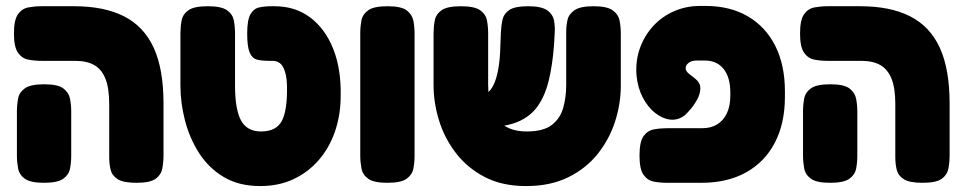

<svg xmlns="http://www.w3.org/2000/svg" viewBox="-20 -607 3249 647"><path d="M440 9Q395 9 376 -3.5Q357 -16 352.5 -36Q348 -56 348 -77V-256Q348 -311 335 -342.5Q322 -374 297 -388Q272 -402 233 -402H119Q97 -402 75.5 -406Q54 -410 40.5 -429.5Q27 -449 27 -494Q27 -540 40.5 -559Q54 -578 75.5 -582Q97 -586 119 -586H230Q331 -586 398 -552Q465 -518 498 -446Q531 -374 531 -258V-84Q531 -61 527 -39.5Q523 -18 504.5 -4.5Q486 9 440 9ZM128 9Q83 9 64 -4.5Q45 -18 41 -39.5Q37 -61 37 -83V-232Q37 -254 41 -275Q45 -296 64 -309.5Q83 -323 129 -323Q175 -323 193.5 -309Q212 -295 216 -274Q220 -253 220 -231V-82Q220 -60 216 -39Q212 -18 193 -4.5Q174 9 128 9Z M857 20Q785 20 734 -10.5Q683 -41 651 -91Q619 -141 603.5 -200.5Q588 -260 588 -319V-494Q588 -517 592 -538Q596 -559 615 -572.5Q634 -586 680 -586Q726 -586 745 -572.5Q764 -559 768 -538Q772 -517 772 -493V-319Q772 -239 792 -201.5Q812 -164 860 -164Q912 -164 930.5 -201Q949 -238 947 -320Q946 -358 934.5 -380Q923 -402 898 -402H886Q863 -402 846.5 -406Q830 -410 821.5 -429.5Q813 -449 813 -494Q813 -540 824 -559Q835 -578 853.5 -582Q872 -586 895 -586H905Q975 -586 1025.5 -548Q1076 -510 1103 -442Q1130 -374 1128 -284Q1128 -220 1109 -164.5Q1090 -109 1054 -67.5Q1018 -26 968.5 -3Q919 20 857 20Z M1285 9Q1240 9 1221 -4.5Q1202 -18 1198 -39.5Q1194 -61 1194 -83V-495Q1194 -517 1198 -538Q1202 -559 1221 -572.5Q1240 -586 1286 -586Q1332 -586 1350.5 -572Q1369 -558 1373 -537Q1377 -516 1377 -494V-82Q1377 -60 1373 -39Q1369 -18 1350 -4.5Q1331 9 1285 9Z M1753 20Q1672 20 1613.5 -10.5Q1555 -41 1516.5 -91Q1478 -141 1459.5 -201Q1441 -261 1441 -320V-494Q1441 -517 1445 -538Q1449 -559 1468 -572.5Q1487 -586 1533 -586Q1579 -586 1598 -572.5Q1617 -559 1621 -538Q1625 -517 1625 -493V-320Q1625 -269 1639 -234.5Q1653 -200 1682 -182Q1711 -164 1755 -164Q1811 -164 1839.5 -186Q1868 -208 1878 -244Q1888 -280 1888 -321V-499Q1888 -521 1892.5 -540.5Q1897 -560 1916.5 -573Q1936 -586 1980 -586Q2026 -586 2045 -572Q2064 -558 2068 -537Q2072 -516 2072 -493V-318Q2072 -258 2053 -198.5Q2034 -139 1995 -89.5Q1956 -40 1895.5 -10Q1835 20 1753 20ZM1553 -179V-288H1601Q1616 -288 1627 -298Q1638 -308 1646.5 -328.5Q1655 -349 1660 -379.5Q1665 -410 1666 -450L1668 -500Q1669 -522 1673.5 -541.5Q1678 -561 1696.5 -573.5Q1715 -586 1760 -586Q1804 -586 1823.5 -572.5Q1843 -559 1847 -537.5Q1851 -516 1849 -492L1847 -456Q1842 -389 1829.5 -337Q1817 -285 1792.5 -250Q1768 -215 1726 -197Q1684 -179 1621 -179Z M2227 9Q2205 9 2183.5 5Q2162 1 2148.5 -18Q2135 -37 2135 -83Q2135 -129 2148.5 -148Q2162 -167 2183.5 -171Q2205 -175 2228 -175H2347Q2376 -175 2397 -188Q2418 -201 2429.5 -225.5Q2441 -250 2441 -284V-296Q2441 -346 2418.5 -374.5Q2396 -403 2355 -403H2327Q2311 -403 2301 -395.5Q2291 -388 2290.5 -378Q2290 -368 2302 -358Q2307 -354 2312 -350.5Q2317 -347 2321 -343Q2340 -329 2340 -310Q2340 -291 2329.5 -272Q2319 -253 2306.5 -238.5Q2294 -224 2288 -219Q2265 -201 2238.5 -204Q2212 -207 2187.5 -226.5Q2163 -246 2146 -278.5Q2129 -311 2125 -352Q2121 -401 2136 -443.5Q2151 -486 2180.5 -518.5Q2210 -551 2251 -569Q2292 -587 2339 -587H2357Q2440 -587 2500 -552Q2560 -517 2592.5 -452.5Q2625 -388 2625 -299V-281Q2625 -191 2591 -126Q2557 -61 2494 -26Q2431 9 2344 9Z M3089 9Q3044 9 3025 -3.5Q3006 -16 3001.5 -36Q2997 -56 2997 -77V-256Q2997 -311 2984 -342.5Q2971 -374 2946 -388Q2921 -402 2882 -402H2768Q2746 -402 2724.5 -406Q2703 -410 2689.5 -429.5Q2676 -449 2676 -494Q2676 -540 2689.5 -559Q2703 -578 2724.5 -582Q2746 -586 2768 -586H2879Q2980 -586 3047 -552Q3114 -518 3147 -446Q3180 -374 3180 -258V-84Q3180 -61 3176 -39.5Q3172 -18 3153.5 -4.5Q3135 9 3089 9ZM2777 9Q2732 9 2713 -4.5Q2694 -18 2690 -39.5Q2686 -61 2686 -83V-232Q2686 -254 2690 -275Q2694 -296 2713 -309.5Q2732 -323 2778 -323Q2824 -323 2842.5 -309Q2861 -295 2865 -274Q2869 -253 2869 -231V-82Q2869 -60 2865 -39Q2861 -18 2842 -4.5Q2823 9 2777 9Z"/></svg>

Font: Fredoka SemiCondensed
Style: Bold
Weight: 700
Width: 4
Designer: Ben Nathan
Foundry: Milena B. Brandão, Ben Nathan
Version: Version 2.001